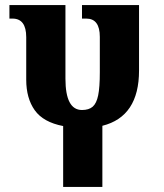

<svg xmlns="http://www.w3.org/2000/svg" viewBox="-20 -734 645 754"><path d="M228 -239Q150 -254 116.5 -301Q83 -348 83 -421V-588Q83 -661 29 -661H17V-714H237V-425Q237 -302 302 -302Q329 -302 344 -315Q359 -328 365.5 -359.5Q372 -391 372 -450V-589Q372 -661 319 -661H302V-714H526V-457Q526 -276 382 -240V0H228Z"/></svg>

Font: Noto Serif Georgian Bold Cond
Style: Regular
Weight: 700
Width: 3
Designer: Monotype Design team
Foundry: Monotype Imaging Inc.
Version: Version 1.000